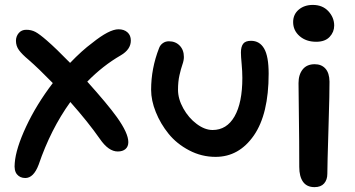

<svg xmlns="http://www.w3.org/2000/svg" viewBox="-20 -686 1444 781"><path d="M83 38.1Q61.5 38.1 49.1 23.2Q36.6 8.3 40 -22.9Q44.4 -81.5 86.4 -171.4Q128.4 -261.2 194.8 -348.1Q136.7 -407.7 96.2 -442.9Q69.3 -465.3 57.1 -482.2Q44.9 -499 44.9 -520Q44.9 -538.1 56.2 -551.5Q67.4 -564.9 86.9 -564.9Q107.4 -564.9 124 -556.2Q140.6 -547.4 170.9 -521Q207.5 -489.3 265.1 -430.2Q314 -481 355 -511.2Q424.3 -566.9 461.9 -566.9Q484.4 -566.9 498.3 -554.7Q512.2 -542.5 512.2 -521Q512.2 -484.9 471.2 -460.9Q397.9 -418.5 335 -354Q417.5 -262.2 455.1 -210Q502 -144.5 502 -107.9Q502 -89.8 490.5 -79.8Q479 -69.8 459 -69.8Q421.4 -69.8 386.2 -121.1Q338.4 -189.5 266.1 -271Q186.5 -160.6 137.2 -16.1Q116.7 38.1 83 38.1Z M856.9 -47.9Q799.8 -47.9 749.3 -74.5Q698.7 -101.1 665.8 -141.8Q632.8 -182.6 613.8 -230Q594.7 -277.3 594.7 -320.8Q594.7 -407.7 627 -490.2Q631.3 -502.4 642.1 -510.3Q652.8 -518.1 667 -518.1Q693.8 -518.1 710.9 -500.5Q728 -482.9 728 -454.1Q728 -440.4 721.9 -423.1Q715.8 -405.8 710 -379.9Q704.1 -354 704.1 -320.8Q704.1 -283.7 725.6 -245.1Q747.1 -206.5 780 -181.9Q813 -157.2 844.7 -157.2Q902.3 -157.2 934.1 -212.6Q965.8 -268.1 965.8 -369.1Q965.8 -395.5 962.9 -426.3Q960 -457 960 -472.2Q960 -495.6 969 -507.8Q978 -520 1001 -520Q1036.1 -520 1054.4 -488.5Q1072.8 -457 1072.8 -386.2Q1072.8 -221.7 1012.5 -134.8Q952.1 -47.9 856.9 -47.9Z M1266.1 -516.1Q1225.1 -516.1 1198.7 -539.1Q1172.4 -562 1172.4 -596.2Q1172.4 -627.4 1195.1 -646.7Q1217.8 -666 1252.4 -666Q1292 -666 1315.7 -640.4Q1339.4 -614.7 1339.4 -582Q1339.4 -555.7 1320.8 -535.9Q1302.2 -516.1 1266.1 -516.1ZM1259.3 75.2Q1228 75.2 1212.6 53.5Q1197.3 31.7 1197.3 -6.8Q1197.3 -112.8 1195.8 -212.2Q1194.3 -311.5 1194.3 -348.1Q1194.3 -382.3 1211.2 -403.6Q1228 -424.8 1260.3 -424.8Q1287.6 -424.8 1303.7 -407Q1319.8 -389.2 1320.3 -354Q1320.8 -316.9 1316.2 -165Q1311.5 -13.2 1311.5 21Q1311.5 45.4 1298.3 60.3Q1285.2 75.2 1259.3 75.2Z"/></svg>

Font: Shantell Sans Irregular Bouncy
Style: Regular
Weight: 500
Designer: Stephen Nixon, Anya Danilova, Shantell Martin
Foundry: Arrow Type
Version: Version 1.006;[9816181b4]